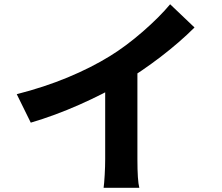

<svg xmlns="http://www.w3.org/2000/svg" viewBox="-20 -835 1040 901"><path d="M495.6 -571.6Q570.8 -617.8 649.7 -686.4Q728.6 -755 778.4 -815L892.8 -706Q823.2 -636.6 734.4 -568.6Q645.6 -500.6 558 -448.2Q467 -394.4 352.1 -343.5Q237.2 -292.6 124.4 -259.4L58.6 -393Q187.8 -426 297.6 -471.6Q407.4 -517.2 495.6 -571.6ZM633.8 46.4H466.2Q469 26.2 471.3 -14.1Q473.6 -54.4 473.6 -88.6V-503.2L624.8 -538V-88.6Q624.8 12.8 633.8 46.4Z"/></svg>

Font: 寒蝉端黑体 Light
Style: Regular
Weight: 300
Designer: ChillDuanSans {Warren2060}; 
Source Han Sans {Ryoko NISHIZUKA 西塚涼子 (kana, bopomofo & ideographs); Paul D. Hunt (Latin, G
Foundry: ChillType&Adobe
Version: Version 1.300;Glyphs 3.3 (3306)